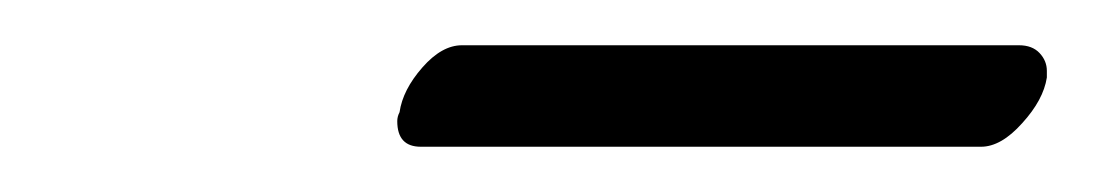

<svg xmlns="http://www.w3.org/2000/svg" viewBox="-20 -593 478 84"><path d="M409.2 -528.8H164.1Q153.8 -528.8 153.8 -540Q153.8 -542 154.8 -543.9Q156.2 -553.7 164.8 -563.5Q173.3 -573.2 182.1 -573.2H425.8Q431.6 -573.2 434.8 -569.8Q438 -566.4 438 -562V-559.1Q436.5 -549.3 427.2 -539.1Q418 -528.8 409.2 -528.8Z"/></svg>

Font: Common Serif News
Style: Italic
Weight: 450
Italic angle: -12°
Designer: Philipp H. Poll, Khaled Hosny
Foundry: Stefan Peev, Context Ltd.
Version: Version 1.026